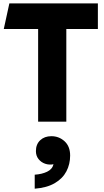

<svg xmlns="http://www.w3.org/2000/svg" viewBox="-20 -720 618 1136"><path d="M205.6 0V-548.5H2.4L35.4 -700H559.1V-548.5H372.4V0ZM185.4 396.5V313.6Q227.9 310.8 258.6 296.1Q289.4 281.5 296.6 251.8Q271.2 257 247.3 248.8Q223.4 240.6 207.9 221.1Q192.5 201.6 192.5 174Q192.5 133.6 217.9 109.7Q243.4 85.8 284 85.8Q329.2 85.8 362.1 115.9Q395 146.1 395 200.4Q395 251.4 372.8 293.9Q350.6 336.4 304.1 363.6Q257.6 390.9 185.4 396.5Z"/></svg>

Font: Geologica-Sharp
Style: Regular
Weight: 100
Designer: Sindre Bremnes, Frode Helland
Foundry: Monokrom Skriftforlag AS
Version: Version 1.010;gftools[0.9.28]